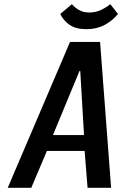

<svg xmlns="http://www.w3.org/2000/svg" viewBox="-20 -901 586 921"><path d="M17 0 316 -700H460L513 0H400L386 -177H205L130 0ZM234 -253H383L365 -560H361ZM394 -761Q345 -761 315 -781Q285 -801 269 -834L325 -881Q337 -866 358 -853.5Q379 -841 409 -841Q439 -841 465 -853.5Q491 -866 509 -881L546 -834Q519 -801 481 -781Q443 -761 394 -761Z"/></svg>

Font: Cuprum SemiBold
Style: Italic
Weight: 600
Italic angle: -10°
Version: Version 3.000